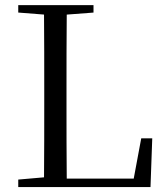

<svg xmlns="http://www.w3.org/2000/svg" viewBox="-20 -673 665 768"><path d="M53 -652.6V-622.8L156.1 -614.7C157 -516.7 157 -415.7 157 -315.7V-253.7C157 -159.7 157 -61.7 156.1 36.3L53 45.3V75.3H582L589 -119.6H544.9L514.9 41.4H247C246 -58.6 246 -158.6 246 -244.6V-302.6C246 -414.6 246 -515.6 247 -614.6L354 -622.7V-652.6Z"/></svg>

Font: YuFanDanQingSong
Style: Regular
Weight: 100
Foundry: 余繁
Version: Version 1.0